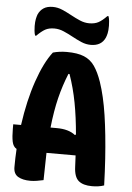

<svg xmlns="http://www.w3.org/2000/svg" viewBox="-62 -995 725 1051"><g transform="rotate(5 300.0 -469.5)"><path d="M217 0Q199 4 180.5 7Q162 10 145 10Q103 10 77.5 -5Q52 -20 52 -57Q52 -107 55 -157Q36 -168 30.5 -195Q25 -222 25 -265V-290H68Q87 -426 124 -533.5Q161 -641 207 -700Q242 -710 283 -710Q342 -710 378 -695Q414 -680 436.5 -647.5Q459 -615 477 -563Q503 -487 518.5 -383.5Q534 -280 543 -146Q545 -112 547 -75Q549 -38 550 0Q536 5 519 7.5Q502 10 484 10Q435 10 410 -11Q385 -32 383 -88Q382 -121 380 -150H220Q218 -83 217 0ZM264 -290Q330 -290 366 -261L372 -264Q364 -358 349 -437.5Q334 -517 308 -591H302Q275 -525 257.5 -454Q240 -383 230 -290ZM391 -877Q421 -877 441.5 -888Q462 -899 487 -925H493Q497 -914 498.5 -899Q500 -884 500 -873Q500 -846 496.5 -831Q493 -816 489 -807Q468 -760 410 -760Q383 -760 357.5 -771Q332 -782 306.5 -796Q281 -810 255.5 -821Q230 -832 204 -832Q174 -832 154 -821Q134 -810 108 -784H102Q98 -795 96.5 -810Q95 -825 95 -836Q95 -860 98 -874.5Q101 -889 105 -900Q115 -923 134.5 -936Q154 -949 185 -949Q212 -949 237.5 -938Q263 -927 288.5 -913Q314 -899 339.5 -888Q365 -877 391 -877Z"/></g></svg>

Font: Recursive Mn Csl St XBd
Style: Regular
Weight: 800
Monospace: yes
Version: Version 1.079;hotconv 1.0.112;makeotfexe 2.5.65598; ttfautoh